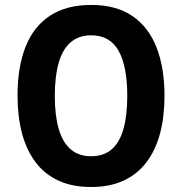

<svg xmlns="http://www.w3.org/2000/svg" viewBox="-20 -745 734 775"><path d="M644 -357.9Q644 -274.4 626 -206.5Q607.9 -138.7 571.3 -90.3Q534.7 -42 479 -16.1Q423.3 9.8 347.7 9.8Q271.5 9.8 215.6 -16.1Q159.7 -42 123.3 -90.6Q86.9 -139.2 68.8 -207Q50.8 -274.9 50.8 -358.9Q50.8 -474.6 83.3 -556.4Q115.7 -638.2 181.9 -681.6Q248 -725.1 348.1 -725.1Q449.2 -725.1 514.6 -680.2Q580.1 -635.3 612.1 -553Q644 -470.7 644 -357.9ZM201.2 -357.9Q201.2 -279.8 216.8 -225.3Q232.4 -170.9 264.9 -142.6Q297.4 -114.3 347.7 -114.3Q398.4 -114.3 430.7 -142.1Q462.9 -169.9 478.3 -224.4Q493.7 -278.8 493.7 -357.9Q493.7 -477.1 458.7 -539.8Q423.8 -602.5 348.1 -602.5Q297.9 -602.5 265.1 -574.2Q232.4 -545.9 216.8 -491.2Q201.2 -436.5 201.2 -357.9Z"/></svg>

Font: Open Sans SemiCondensed
Style: Bold
Weight: 700
Width: 4
Designer: Monotype Design Team
Foundry: Monotype Imaging Inc.
Version: Version 3.003